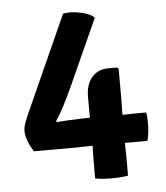

<svg xmlns="http://www.w3.org/2000/svg" viewBox="-49 -687 638 736"><g transform="rotate(-5 270.0 -319.0)"><path d="M63 -124.5Q50.5 -144 42.2 -165.5Q34 -187 34 -205Q34 -219 40.2 -236Q46.5 -253 53.5 -269L220.5 -640Q239 -644 263 -641.8Q287 -639.5 308.5 -632.5Q330 -625.5 340.5 -614L250 -414Q239.5 -390 223.8 -355.8Q208 -321.5 190.8 -288Q173.5 -254.5 158 -232.5L161 -228Q180.5 -230 206 -231.2Q231.5 -232.5 253.5 -233.2Q275.5 -234 284.5 -234H413.5Q429.5 -234 439.2 -234.5Q449 -235 465.5 -235H505Q507.5 -222.5 507.8 -210.5Q508 -198.5 508 -187Q508 -174.5 506.2 -157.5Q504.5 -140.5 500 -126H465.5Q449 -126 439.2 -126Q429.5 -126 413.5 -126H289Q273 -126 257 -125.2Q241 -124.5 225 -124.5ZM288 -63Q288 -79 288.5 -94.8Q289 -110.5 289 -126V-216.5Q289 -222 288.5 -237.2Q288 -252.5 288 -259.5V-314Q288 -361.5 311.5 -389Q335 -416.5 376.5 -416.5H409L414.5 -411V-297Q414.5 -280.5 414 -265Q413.5 -249.5 413.5 -234V-126Q413.5 -110.5 414 -94.8Q414.5 -79 414.5 -63V0Q398 3 382 4Q366 5 351 5Q336 5 320.2 4Q304.5 3 288 0Z"/></g></svg>

Font: Signika SemiBold
Style: Regular
Weight: 600
Designer: Anna Giedry
Foundry: Anna Giedry
Version: Version 2.001